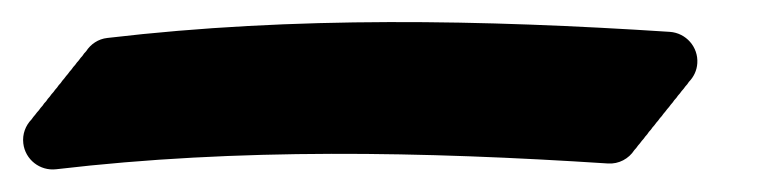

<svg xmlns="http://www.w3.org/2000/svg" viewBox="-20 28 699 173"><path d="M558.2 155C559.4 153.8 560.5 152.4 561.5 150.9C562.7 149.7 563.8 148.3 564.7 146.8C566 145.6 567 144.2 568 142.7C569.2 141.5 570.3 140.1 571.3 138.6C572.5 137.4 573.6 136 574.5 134.6C575.8 133.3 576.9 131.9 577.8 130.5C579 129.2 580.1 127.8 581.1 126.4C582.3 125.1 583.4 123.8 584.4 122.3C585.6 121 586.7 119.7 587.6 118.2C588.9 116.9 590 115.6 590.9 114.1C592.1 112.9 593.2 111.5 594.2 110C595.4 108.8 596.5 107.4 597.5 105.9C598.7 104.7 599.8 103.3 600.7 101.8C605 97.4 607.9 91.6 608.3 85C609.3 70.4 598.2 57.7 583.5 56.7C415.6 45.8 245.7 42.3 76.7 62.2L76.7 62.2C68.5 63.1 61.7 67.8 57.6 74.2C56.3 75.4 55.2 76.8 54.3 78.3C53.1 79.5 52 80.9 51 82.4C49.8 83.6 48.7 85 47.7 86.5C46.5 87.7 45.4 89.1 44.5 90.5C43.2 91.8 42.2 93.2 41.2 94.6C40 95.9 38.9 97.3 37.9 98.7C36.7 100 35.6 101.3 34.7 102.8C33.4 104.1 32.3 105.4 31.4 106.9C30.2 108.2 29.1 109.5 28.1 111C26.9 112.2 25.8 113.6 24.8 115.1C23.6 116.3 22.5 117.7 21.6 119.2C20.3 120.4 19.2 121.8 18.3 123.3C17.1 124.5 16 125.9 15 127.4C13.8 128.6 12.7 130 11.7 131.4C10.5 132.7 9.4 134.1 8.5 135.5C3 141.1 0 148.9 1 157.2C2.7 171.8 16 182.2 30.6 180.5C194.7 161.2 361.4 164.5 527.7 175.3L527.7 175.3C537.6 176 546.6 171 551.6 163.2C552.9 161.9 553.9 160.6 554.9 159.1C556.1 157.8 557.2 156.5 558.2 155Z"/></svg>

Font: Ambarawa
Style: Script
Weight: 500
Foundry: Ekosamp
Version: Version 1.001;